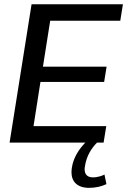

<svg xmlns="http://www.w3.org/2000/svg" viewBox="-20 -670 602 902"><path d="M25 0H380.8C351.7 30 325 69.2 317.5 118.3C316.7 125.8 315.8 132.5 315.8 139.2C315.8 183.3 343.3 212.5 398.3 212.5C430 212.5 456.7 205.8 480 195L470.8 150C461.7 155 440 163.3 416.7 163.3C395 163.3 377.5 153.3 377.5 125C377.5 120.8 378.3 115.8 379.2 110C386.7 61.7 410 25.8 435.8 0H466.7L479.2 -77.5H137.5L170 -285H469.2L480.8 -356.7H181.7L215.8 -572.5H545L557.5 -650H128.3Z"/></svg>

Font: Boon Medium
Style: Italic
Weight: 500
Italic angle: -9°
Designer: Sungsit Sawaiwan
Foundry: FontUni
Version: Version 3.0